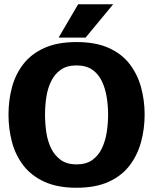

<svg xmlns="http://www.w3.org/2000/svg" viewBox="-20 -874 721 904"><path d="M340 10Q251 10 189.5 -18Q128 -46 90.5 -94.5Q53 -143 36.5 -205Q20 -267 20 -334Q20 -402 36.5 -463.5Q53 -525 90.5 -573Q128 -621 189.5 -648.5Q251 -676 340 -676Q430 -676 491.5 -648.5Q553 -621 590 -573Q627 -525 644 -463.5Q661 -402 661 -334Q661 -267 644 -205Q627 -143 590 -94.5Q553 -46 491.5 -18Q430 10 340 10ZM340 -100Q386 -100 415 -121Q444 -142 460 -176Q476 -210 482.5 -251.5Q489 -293 489 -334Q489 -375 482.5 -416Q476 -457 460 -491Q444 -525 415 -545.5Q386 -566 340 -566Q295 -566 266 -545.5Q237 -525 220.5 -491Q204 -457 198 -416Q192 -375 192 -334Q192 -293 198 -251.5Q204 -210 220.5 -176Q237 -142 266 -121Q295 -100 340 -100ZM513 -854 383 -697H256L348 -854Z"/></svg>

Font: Epunda Sans ExtraBold
Style: Regular
Weight: 800
Designer: Simon Atzbach
Foundry: typofactur
Version: Version 2.204; ttfautohint (v1.8.4.7-5d5b)